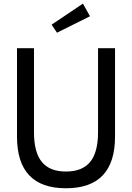

<svg xmlns="http://www.w3.org/2000/svg" viewBox="-20 -1013 720 1048"><path d="M72.8 -267.6V-750H165.5V-291Q165.5 -181.6 208.3 -129.2Q251 -76.7 339.8 -76.7Q429.2 -76.7 472.2 -129.2Q515.1 -181.6 515.1 -291V-750H607.9V-267.6Q607.9 14.6 339.8 14.6Q72.8 14.6 72.8 -267.6ZM291 -834.5 261.7 -878.4 432.6 -993.2 471.2 -924.3Z"/></svg>

Font: Spartan MB Med
Style: Regular
Weight: 500
Designer: Matt Bailey, Mirko Velimirovic
Foundry: Matt Bailey
Version: Version 1.005